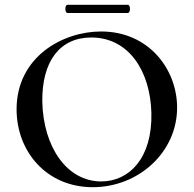

<svg xmlns="http://www.w3.org/2000/svg" viewBox="-20 -767 806 799"><path d="M261 -713H512C524 -713 524 -747 512 -747H261C249 -747 249 -713 261 -713ZM366 12C556 12 717 -133 717 -319C717 -480 598 -636 401 -636C239 -636 49 -529 49 -312C49 -136 174 12 366 12ZM401 -12C258 -12 160 -156 156 -344C154 -512 229 -611 360 -611C515 -611 606 -472 610 -296C614 -109 518 -12 401 -12Z"/></svg>

Font: Cormorant SC Semi
Style: Regular
Weight: 600
Designer: Christian Thalmann (Catharsis Fonts)
Version: Version 1.000;PS 001.000;hotconv 1.0.70;makeotf.lib2.5.58329